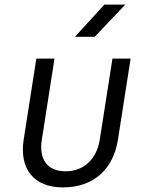

<svg xmlns="http://www.w3.org/2000/svg" viewBox="-20 -805 640 835"><path d="M306 -645H392L525 -785H434ZM253 10C385 10 472 -66 493 -198L548 -550H469L414 -198C400 -111 343 -60 265 -60C187 -60 148 -111 162 -198L217 -550H138L83 -198C63 -70 128 10 253 10Z"/></svg>

Font: JetBrains Mono Light
Style: Italic
Weight: 336
Italic angle: -9°
Monospace: yes
Designer: Philipp Nurullin, Konstantin Bulenkov
Foundry: JetBrains
Version: Version 2.305